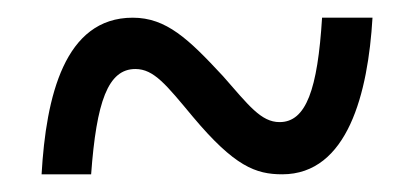

<svg xmlns="http://www.w3.org/2000/svg" viewBox="-20 -465 465 217"><path d="M27 -268H83C89 -350 102 -387 133 -387C154 -387 168 -369 198 -333C245 -277 269 -268 299 -268C373 -268 396 -360 401 -445H344C339 -364 326 -327 296 -327C275 -327 261 -346 232 -379C193 -421 168 -445 130 -445C53 -445 32 -356 27 -268Z"/></svg>

Font: Noto Serif Georgian ExtraCondensed Medium
Style: Regular
Weight: 500
Width: 2
Designer: Monotype Design Team, Akaki Razmadze
Foundry: Google LLC
Version: Version 2.003